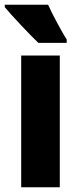

<svg xmlns="http://www.w3.org/2000/svg" viewBox="-38 -786 323 806"><path d="M164 -766H-18V-756C8 -724 91 -636 123 -606H242V-620C224 -648 181 -727 164 -766ZM213 0V-553H51V0Z"/></svg>

Font: Noto Sans Ethiopic ExtraCondensed Black
Style: Regular
Weight: 900
Width: 2
Designer: Monotype Design Team
Foundry: Monotype Imaging Inc.
Version: Version 2.102